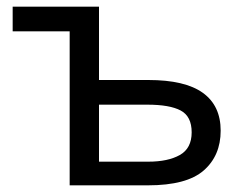

<svg xmlns="http://www.w3.org/2000/svg" viewBox="-20 -556 736 576"><path d="M277 -536V-316H425Q535 -316 588.5 -277.5Q642 -239 642 -164Q642 -89 591 -44.5Q540 0 424 0H189V-462H18V-536ZM422 -242H277V-71H425Q484 -71 519.5 -91Q555 -111 555 -159Q555 -207 522 -224.5Q489 -242 422 -242Z"/></svg>

Font: Apis
Style: Regular
Weight: 400
Designer: Monotype Design Team
Foundry: Monotype Imaging Inc.
Version: Version 2.000; build 0001